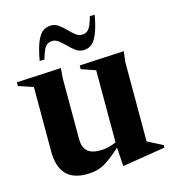

<svg xmlns="http://www.w3.org/2000/svg" viewBox="-110 -819 833 927"><g transform="rotate(-15 306.0 -355.5)"><path d="M219 -165Q219 -123 239.5 -103.5Q260 -84 303 -84Q325 -84 345.8 -89Q366.5 -94 385 -102.5V-463L314 -487.5V-506L537.5 -517.5L531 -467V-68Q537 -65 551 -58Q565 -51 580.5 -43Q596 -35 606.5 -29.5V-17L399 16.5H391.5L385.5 -76.5Q345 -39.5 317 -21Q289 -2.5 264.5 3.8Q240 10 209.5 10Q73.5 10 73.5 -142V-462.5L0 -487.5V-506L223 -517.5L219 -467.5ZM447.5 -723.5Q435.5 -660 421.2 -627.8Q407 -595.5 389.8 -584Q372.5 -572.5 351 -572.5Q330.5 -572.5 313.2 -585Q296 -597.5 280.2 -613.8Q264.5 -630 249 -642.2Q233.5 -654.5 217 -654.5Q195 -654.5 182.2 -639Q169.5 -623.5 157 -577.5H133Q144.5 -641 158.8 -673.2Q173 -705.5 190.8 -717Q208.5 -728.5 230.5 -728.5Q250.5 -728.5 267.5 -716Q284.5 -703.5 300.2 -687.2Q316 -671 331.2 -658.8Q346.5 -646.5 363 -646.5Q385 -646.5 397.8 -662Q410.5 -677.5 423 -723.5Z"/></g></svg>

Font: Newsreader Display SemiBold
Style: Regular
Weight: 600
Designer: Hugues Gentile
Foundry: Production Type
Version: Version 1.001